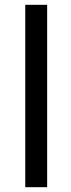

<svg xmlns="http://www.w3.org/2000/svg" viewBox="-20 -778 294 798"><path d="M85 0V-758H176V0Z"/></svg>

Font: Expletus Sans
Style: Regular
Weight: 400
Designer: Jasper de Waard
Foundry: Designtown
Version: Version 7.500